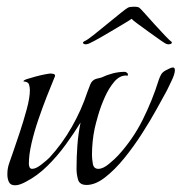

<svg xmlns="http://www.w3.org/2000/svg" viewBox="-20 -550 541 572"><path d="M25 2Q11 2 6.5 -8Q2 -18 2 -29V-33Q2 -49 8 -65.5Q14 -82 19 -97Q27 -120 38.5 -154.5Q50 -189 59.5 -224Q69 -259 69 -281Q69 -290 66.5 -298Q64 -306 53 -307Q53 -307 51.5 -307Q50 -307 50 -308Q50 -311 60.5 -314.5Q71 -318 86 -322Q101 -326 114 -328.5Q127 -331 131 -331Q133 -331 138.5 -330Q144 -329 144 -324Q144 -322 143 -321Q133 -297 120 -264Q107 -231 94.5 -194.5Q82 -158 74 -123.5Q66 -89 66 -62Q66 -57 68 -52Q70 -47 76 -47Q87 -47 103.5 -60Q120 -73 127 -80Q165 -121 194 -172Q223 -223 240 -275Q244 -286 249 -298.5Q254 -311 266 -315Q270 -316 274 -317Q278 -318 282 -319Q299 -327 316.5 -331.5Q334 -336 352 -336Q354 -336 357 -334Q360 -332 361 -330V-327Q361 -324 359 -324.5Q357 -325 355 -325Q336 -325 320 -306Q304 -287 292 -260Q280 -233 272.5 -207Q265 -181 262 -167Q258 -148 256 -128Q254 -108 254 -88Q254 -78 256.5 -62.5Q259 -47 273 -47Q287 -47 305 -62Q323 -77 332 -87Q376 -135 405 -193Q434 -251 453 -312Q456 -321 460 -328Q464 -335 473 -340Q477 -342 484 -345.5Q491 -349 495 -349Q501 -349 501 -341Q501 -330 491.5 -310Q482 -290 477 -280Q466 -260 447 -225.5Q428 -191 403 -152Q378 -113 350 -78.5Q322 -44 293 -21.5Q264 1 238 1Q217 1 212.5 -15Q208 -31 208 -47Q208 -82 210.5 -116.5Q213 -151 220 -185Q201 -154 176 -119.5Q151 -85 121 -55.5Q91 -26 58 -9Q51 -5 42 -1.5Q33 2 25 2ZM235 -418Q231 -418 228 -420.5Q225 -423 231 -427Q239 -430 258.5 -445.5Q278 -461 300.5 -479.5Q323 -498 340.5 -512Q358 -526 361 -527Q366 -530 379 -530Q391 -530 395 -527Q397 -526 410 -511.5Q423 -497 440 -478Q457 -459 471.5 -444Q486 -429 489 -427Q492 -426 492 -423Q492 -420 486.5 -418.5Q481 -417 476 -419Q474 -419 459 -429.5Q444 -440 424.5 -454Q405 -468 389.5 -479.5Q374 -491 372 -494Q367 -490 347.5 -478.5Q328 -467 304.5 -453Q281 -439 262.5 -429Q244 -419 241 -419Q239 -418 235 -418Z"/></svg>

Font: Beau Rivage
Style: Regular
Weight: 400
Designer: Robert E. Leuschke
Foundry: Robert E. Leuschke
Version: Version 1.010; ttfautohint (v1.8.3)